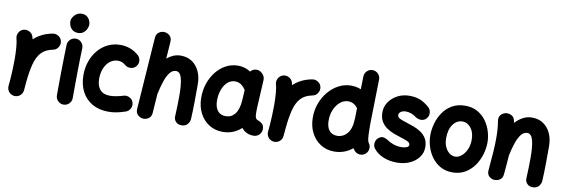

<svg xmlns="http://www.w3.org/2000/svg" viewBox="-59 -1247 5232 1781"><g transform="rotate(10 2557.0 -356.0)"><path d="M109.4 74.2Q99.6 73.2 90.8 69.8Q61 58.6 48.3 29.3Q40.5 11.7 42.5 -7.3Q43 -10.7 43 -14.6Q44.4 -28.8 45.7 -43.7Q46.9 -58.6 48.3 -73.2Q51.3 -116.2 53.5 -164.6Q55.7 -212.9 55.7 -259.8Q55.7 -320.8 51 -374.5Q46.4 -428.2 38.6 -453.1Q30.3 -481.9 45.2 -509.5Q60.1 -537.1 88.9 -545.4Q117.7 -553.7 145.3 -539.1Q172.9 -524.4 181.2 -495.6Q184.6 -484.4 187 -472.2Q219.2 -502.4 262.2 -524.4Q305.2 -546.4 361.8 -557.1Q391.6 -562.5 417.7 -545.4Q443.8 -528.3 449.2 -498Q454.6 -468.3 437.5 -442.1Q420.4 -416 390.1 -410.6Q319.8 -397 281.7 -355Q243.7 -313 225.6 -242.4Q207.5 -171.9 197.8 -72.3Q194.8 -29.3 190.9 7.3Q189.9 17.1 186.5 25.9Q175.3 55.7 146 68.4Q128.4 76.2 109.4 74.2Z M502.9 -694.8Q502.9 -717.8 515.6 -738.5Q528.3 -759.3 549.3 -772.5Q570.3 -785.6 595.2 -785.6Q627 -785.6 645.8 -770.5Q664.6 -755.4 673.1 -734.9Q681.6 -714.4 681.6 -698.2Q681.6 -680.2 671.6 -658Q661.6 -635.7 641.8 -619.9Q622.1 -604 592.8 -604Q558.1 -604 538.6 -620.1Q519 -636.2 511 -657.5Q502.9 -678.7 502.9 -694.8ZM584.5 -548.3Q615.2 -546.9 635.7 -523.9Q656.2 -501 655.3 -470.7Q653.8 -437.5 652.6 -389.4Q651.4 -341.3 650.6 -286.4Q649.9 -231.4 649.4 -177.2Q648.9 -123 648.7 -76.7Q648.4 -30.3 648.4 0Q648.4 30.3 626.5 52.2Q604.5 74.2 573.7 74.2Q543.5 74.2 521.5 52.2Q499.5 30.3 499.5 0Q499.5 -31.2 499.8 -77.6Q500 -124 500.5 -178.5Q501 -232.9 502 -288.3Q502.9 -343.8 504.2 -392.8Q505.4 -441.9 506.8 -477.5Q508.3 -508.3 531.2 -528.8Q554.2 -549.3 584.5 -548.3Z M1179.2 -394.5Q1159.7 -371.6 1128.7 -369.4Q1097.7 -367.2 1074.7 -386.7Q1042 -414.6 1003.9 -414.6Q961.4 -414.6 928.7 -389.4Q896 -364.3 877.2 -320.3Q858.4 -276.4 858.4 -219.7Q858.4 -154.8 889.6 -118.2Q920.9 -81.5 982.9 -81.5Q1010.3 -81.5 1045.7 -88.1Q1081.1 -94.7 1110.4 -104.5Q1139.6 -112.8 1167 -97.9Q1194.3 -83 1202.1 -53.7Q1210.4 -23.9 1195.6 2.7Q1180.7 29.3 1151.4 38.1Q1106.9 52.7 1069.8 59.8Q1032.7 66.9 995.6 66.9Q906.7 66.9 842.5 30Q778.3 -6.8 743.7 -73.5Q709 -140.1 709 -228.5Q709 -298.8 730.5 -359.4Q752 -419.9 791 -465.8Q830.1 -511.7 883.3 -537.4Q936.5 -563 999.5 -563Q1098.6 -563 1171.4 -499Q1194.3 -479.5 1196.8 -448.5Q1199.2 -417.5 1179.2 -394.5Z M1322.3 73.7Q1294.9 71.3 1273.4 51Q1252 30.8 1254.4 -5.4L1301.8 -682.1Q1304.2 -719.2 1328.9 -736.3Q1353.5 -753.4 1381.8 -751Q1409.2 -749 1430.9 -728.8Q1452.6 -708.5 1450.2 -671.4L1439 -511.7Q1466.8 -535.2 1499 -548.8Q1531.2 -562.5 1568.4 -562.5Q1631.8 -562.5 1676.5 -531.2Q1721.2 -500 1744.9 -447Q1768.6 -394 1768.6 -328.1Q1768.6 -249.5 1767.8 -165.8Q1767.1 -82 1762.7 0.5Q1760.7 27.8 1741.2 50.5Q1721.7 73.2 1686.5 73.2Q1649.9 73.2 1630.6 51.3Q1611.3 29.3 1613.3 1Q1615.7 -53.2 1617.2 -100.6Q1618.7 -147.9 1618.7 -189.9Q1618.7 -299.3 1603.3 -356.7Q1587.9 -414.1 1549.3 -414.1Q1514.6 -414.1 1489.7 -380.9Q1464.8 -347.7 1447.3 -294.4Q1429.7 -241.2 1417 -180.7Q1416.5 -177.7 1415.5 -174.8L1402.8 5.4Q1400.4 42.5 1375.2 59.3Q1350.1 76.2 1322.3 73.7Z M2360.4 52.2Q2322.8 52.2 2294.4 38.3Q2266.1 24.4 2246.6 -1Q2172.4 66.9 2071.3 66.9Q1998.5 66.9 1942.1 31Q1885.7 -4.9 1853.8 -67.6Q1821.8 -130.4 1821.3 -210.9Q1820.8 -281.7 1842.3 -345.2Q1863.8 -408.7 1902.8 -457.8Q1941.9 -506.8 1994.4 -534.9Q2046.9 -563 2108.4 -563Q2172.4 -563 2226.1 -528.3Q2236.8 -543 2254.4 -550.3Q2272 -557.6 2292 -555.2Q2322.3 -550.8 2343.3 -525.9Q2364.3 -501 2362.3 -471.7L2350.1 -243.2Q2349.6 -235.8 2349.1 -228.5Q2348.1 -207.5 2347.7 -181.9Q2347.2 -156.2 2348.1 -143.6Q2349.1 -125.5 2356 -111.8Q2362.8 -98.1 2384.8 -92.3Q2402.3 -85.9 2418.7 -70.3Q2435.1 -54.7 2435.1 -22Q2435.1 8.3 2413.1 30.3Q2391.1 52.2 2360.4 52.2ZM2073.2 -81.5Q2127.4 -81.5 2160.4 -123Q2193.4 -164.6 2200.2 -248.5Q2200.2 -254.9 2200.7 -260.3Q2200.7 -263.2 2201.2 -266.1L2206.1 -350.6Q2187 -380.9 2162.4 -397.7Q2137.7 -414.6 2106.9 -414.6Q2065.4 -414.6 2034.4 -386.5Q2003.4 -358.4 1986.8 -311.8Q1970.2 -265.1 1970.2 -209Q1971.2 -147.9 1997.8 -114.7Q2024.4 -81.5 2073.2 -81.5Z M2553.7 74.2Q2543.9 73.2 2535.2 69.8Q2505.4 58.6 2492.7 29.3Q2484.9 11.7 2486.8 -7.3Q2487.3 -10.7 2487.3 -14.6Q2488.8 -28.8 2490 -43.7Q2491.2 -58.6 2492.7 -73.2Q2495.6 -116.2 2497.8 -164.6Q2500 -212.9 2500 -259.8Q2500 -320.8 2495.4 -374.5Q2490.7 -428.2 2482.9 -453.1Q2474.6 -481.9 2489.5 -509.5Q2504.4 -537.1 2533.2 -545.4Q2562 -553.7 2589.6 -539.1Q2617.2 -524.4 2625.5 -495.6Q2628.9 -484.4 2631.3 -472.2Q2663.6 -502.4 2706.5 -524.4Q2749.5 -546.4 2806.2 -557.1Q2835.9 -562.5 2862.1 -545.4Q2888.2 -528.3 2893.6 -498Q2898.9 -468.3 2881.8 -442.1Q2864.7 -416 2834.5 -410.6Q2764.2 -397 2726.1 -355Q2688 -313 2669.9 -242.4Q2651.9 -171.9 2642.1 -72.3Q2639.2 -29.3 2635.3 7.3Q2634.3 17.1 2630.9 25.9Q2619.6 55.7 2590.3 68.4Q2572.8 76.2 2553.7 74.2Z M3173.3 -563Q3222.2 -563 3265.6 -544.9L3268.6 -666.5Q3269.5 -696.8 3291.7 -718.3Q3314 -739.7 3344.7 -738.8Q3375 -738.3 3396.5 -715.8Q3418 -693.4 3417 -663.1L3408.2 -248.5Q3408.2 -173.3 3410.6 -136.5Q3413.1 -99.6 3416.7 -86.4Q3420.4 -73.2 3423.3 -69.3Q3442.9 -45.9 3439.7 -14.9Q3436.5 16.1 3413.1 35.6Q3389.6 55.2 3358.4 52Q3327.1 48.8 3308.1 25.4Q3300.3 15.6 3293.9 5.4Q3218.8 66.9 3121.6 66.9Q3048.8 66.9 2992.7 31Q2936.5 -4.9 2904.5 -67.9Q2872.6 -130.9 2872.6 -211.9Q2872.6 -282.2 2896.5 -345.7Q2920.4 -409.2 2962.2 -458Q3003.9 -506.8 3058.1 -534.9Q3112.3 -563 3173.3 -563ZM3022 -209.5Q3022 -147.9 3048.3 -114.7Q3074.7 -81.5 3123.5 -81.5Q3179.2 -81.5 3217.5 -126Q3255.9 -170.4 3258.8 -261.2Q3258.8 -265.6 3259.8 -269.5L3261.7 -364.7Q3247.6 -387.2 3224.1 -400.9Q3200.7 -414.6 3171.4 -414.6Q3130.4 -414.6 3096.4 -386.5Q3062.5 -358.4 3042.2 -312Q3022 -265.6 3022 -209.5Z M3918.5 -390.1Q3899.9 -366.2 3871.3 -363.3Q3842.8 -360.4 3814.9 -377.4Q3791 -396.5 3764.9 -405.5Q3738.8 -414.6 3715.3 -414.6Q3686 -414.6 3667.5 -401.9Q3648.9 -389.2 3648.9 -370.1Q3648.9 -348.6 3676.5 -336.2Q3704.1 -323.7 3742.2 -312.5Q3774.4 -302.7 3810.1 -289.3Q3845.7 -275.9 3877.2 -254.6Q3908.7 -233.4 3928.5 -200.2Q3948.2 -167 3948.2 -117.7Q3948.2 -65.4 3917 -23.4Q3885.7 18.6 3832.3 42.7Q3778.8 66.9 3711.4 66.9Q3640.1 66.9 3581.5 42Q3522.9 17.1 3489.3 -27.8Q3472.7 -52.7 3478.8 -83.5Q3484.9 -114.3 3510.3 -130.9Q3535.2 -147.5 3557.9 -140.4Q3580.6 -133.3 3595.7 -123Q3617.7 -106.4 3653.3 -94Q3689 -81.5 3729 -81.5Q3756.8 -81.5 3777.8 -89.8Q3798.8 -98.1 3798.8 -114.3Q3798.8 -134.8 3772.2 -146.7Q3745.6 -158.7 3708.5 -169.4Q3676.3 -179.2 3640.1 -192.9Q3604 -206.5 3572 -228.5Q3540 -250.5 3520 -284.7Q3500 -318.8 3500 -370.1Q3500 -423.3 3530 -467.3Q3560.1 -511.2 3610.4 -537.6Q3660.6 -564 3720.7 -564Q3781.7 -564 3824.2 -546.4Q3866.7 -528.8 3905.8 -494.1Q3929.7 -475.1 3933.3 -444.6Q3937 -414.1 3918.5 -390.1Z M4248 -563Q4314.5 -563 4363.5 -535.4Q4412.6 -507.8 4444.8 -463.1Q4477.1 -418.5 4492.9 -365.7Q4508.8 -313 4508.8 -262.7Q4508.8 -207.5 4491.7 -149.7Q4474.6 -91.8 4440.4 -42.7Q4406.2 6.3 4354.7 36.6Q4303.2 66.9 4234.9 66.9Q4171.4 66.9 4122.8 40Q4074.2 13.2 4041.3 -31Q4008.3 -75.2 3991.5 -129.2Q3974.6 -183.1 3974.6 -237.3Q3974.6 -292 3990.7 -349.1Q4006.8 -406.2 4040 -454.8Q4073.2 -503.4 4125 -533.2Q4176.8 -563 4248 -563ZM4248 -414.6Q4194.8 -414.6 4159.4 -366.5Q4124 -318.4 4124 -237.3Q4124 -188.5 4140.1 -153.6Q4156.2 -118.7 4181.6 -100.1Q4207 -81.5 4234.9 -81.5Q4265.6 -81.5 4294.4 -105Q4323.2 -128.4 4341.8 -169.4Q4360.4 -210.4 4360.4 -262.7Q4360.4 -330.6 4327.4 -372.6Q4294.4 -414.6 4248 -414.6Z M4563 -10.7Q4572.8 -115.2 4577.4 -188.2Q4582 -261.2 4582 -315.9Q4582 -362.3 4579.1 -400.6Q4576.2 -439 4569.8 -477.5Q4564.5 -511.2 4581.8 -532Q4599.1 -552.7 4624 -559.1Q4652.8 -565.9 4681.4 -552Q4710 -538.1 4716.3 -500.5Q4717.8 -492.2 4718.8 -483.9Q4751 -519 4790.5 -540.8Q4830.1 -562.5 4877 -562.5Q4940.4 -562.5 4985.1 -531.2Q5029.8 -500 5053.5 -447Q5077.1 -394 5077.1 -328.1Q5077.1 -249.5 5076.4 -165.8Q5075.7 -82 5071.3 0.5Q5069.3 27.8 5049.8 50.5Q5030.3 73.2 4995.1 73.2Q4958.5 73.2 4939.2 51.3Q4919.9 29.3 4921.9 1Q4924.3 -53.2 4925.8 -100.6Q4927.2 -147.9 4927.2 -189.9Q4927.2 -299.3 4911.9 -356.7Q4896.5 -414.1 4857.9 -414.1Q4823.2 -414.1 4798.3 -380.9Q4773.4 -347.7 4755.9 -294.4Q4738.3 -241.2 4725.6 -180.7Q4723.1 -141.1 4719.2 -95.7Q4715.3 -50.3 4710.4 2.9Q4707 38.6 4681.6 54.4Q4656.2 70.3 4627.4 67.4Q4600.6 64.9 4580.1 44.9Q4559.6 24.9 4563 -10.7Z"/></g></svg>

Font: Mikhak-FD ExtraBold
Style: Regular
Weight: 800
Designer: Amin Abedi
Version: Version 3.2